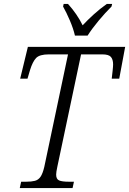

<svg xmlns="http://www.w3.org/2000/svg" viewBox="-20 -951 653 971"><path d="M80 0 87 -32H112Q139 -32 156.5 -36.5Q174 -41 185 -57Q196 -73 204 -107L324 -676H227Q180 -676 162.5 -657.5Q145 -639 132 -597L119 -553H82L121 -714H613L583 -553H545Q547 -570 549.5 -592.5Q552 -615 552 -625Q552 -650 541 -663Q530 -676 497 -676H390L270 -108Q264 -80 264 -68Q264 -45 279 -38.5Q294 -32 329 -32H354L347 0ZM359 -771Q351 -806 333.5 -847Q316 -888 299 -918L302 -931H324Q370 -880 398 -823Q423 -850 454.5 -878.5Q486 -907 520 -931H547L544 -918Q511 -885 478.5 -846Q446 -807 423 -771Z"/></svg>

Font: Noto Serif SemiCondensed Light
Style: Italic
Weight: 300
Width: 4
Italic angle: -12°
Designer: Monotype Design Team
Foundry: Monotype Imaging Inc.
Version: Version 2.013; ttfautohint (v1.8.4.7-5d5b)